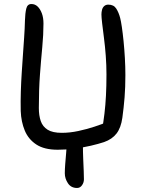

<svg xmlns="http://www.w3.org/2000/svg" viewBox="-20 -735 725 954"><path d="M267 9Q200 9 160.5 -17Q121 -43 103 -86.5Q85 -130 83 -183Q82 -233 83.5 -280.5Q85 -328 88 -373.5Q91 -419 94 -463Q97 -507 100 -549.5Q103 -592 104 -634Q105 -669 110.5 -692Q116 -715 136 -715Q154 -715 167 -702.5Q180 -690 188 -668.5Q196 -647 196 -618Q196 -563 190 -500.5Q184 -438 178.5 -363.5Q173 -289 173 -198Q173 -161 182.5 -133.5Q192 -106 216.5 -90.5Q241 -75 287 -75Q327 -75 369 -84Q411 -93 449 -105.5Q487 -118 513 -129L487 -89Q494 -129 499 -170.5Q504 -212 506.5 -260Q509 -308 509 -365Q509 -411 505.5 -458Q502 -505 496.5 -547Q491 -589 487.5 -619.5Q484 -650 484 -663Q484 -675 487 -686.5Q490 -698 498 -705Q506 -712 518 -712Q545 -712 557.5 -692.5Q570 -673 577 -646Q581 -631 585.5 -600.5Q590 -570 594 -530Q598 -490 600.5 -446.5Q603 -403 603 -362Q603 -301 599 -251Q595 -201 588 -150Q581 -100 559 -71.5Q537 -43 497 -29Q470 -20 431.5 -11Q393 -2 350.5 3.5Q308 9 267 9ZM363 199Q333 199 317.5 175.5Q302 152 302 126Q302 108 304 81Q306 54 308.5 27Q311 0 311 -15Q311 -27 319 -36Q327 -45 338.5 -50Q350 -55 361 -55Q374 -55 383 -45Q392 -35 392 -14Q392 21 393.5 55Q395 89 396 115Q397 141 397 156Q397 172 387.5 185.5Q378 199 363 199Z"/></svg>

Font: Shantell Sans
Style: Regular
Weight: 400
Designer: Stephen Nixon, Anya Danilova, Shantell Martin
Foundry: Arrow Type
Version: Version 1.008;[ac192a2d6]